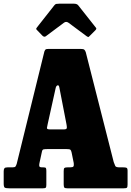

<svg xmlns="http://www.w3.org/2000/svg" viewBox="-20 -1020 711 1040"><path d="M0 -26.5V-92Q0 -103.5 4 -108.5Q8 -113.5 20.5 -113.5H48Q61 -113.5 64.2 -118.5Q67.5 -123.5 70.5 -132.5L220.5 -741.5Q224.5 -751.5 228.5 -753.2Q232.5 -755 246.5 -755H417Q431.5 -755 436.2 -751.2Q441 -747.5 444.5 -737.5L596 -142Q601 -128 604.5 -120.8Q608 -113.5 628 -113.5H647.5Q660 -113.5 665.5 -111Q671 -108.5 671 -95V-21Q671 -7 667.5 -3.5Q664 0 650 0H345Q331.5 0 328.2 -4.2Q325 -8.5 325 -22V-93.5Q325 -107 329 -110.2Q333 -113.5 345.5 -113.5H359Q374.5 -113.5 377.8 -118.5Q381 -123.5 379.5 -136.5L368 -193.5Q365.5 -205.5 361.2 -209Q357 -212.5 340 -212.5H238.5Q223.5 -212.5 216.2 -211Q209 -209.5 207 -198L193.5 -135.5Q191 -123.5 193.5 -118.5Q196 -113.5 206.5 -113.5H215Q226 -113.5 228.5 -109.8Q231 -106 231 -94.5V-18Q231 -5.5 227.2 -2.8Q223.5 0 212 0H31Q12 0 6 -3.5Q0 -7 0 -26.5ZM281.5 -543 238 -346.5Q235.5 -335.5 234.2 -327.2Q233 -319 251.5 -319H325Q341.5 -319 342 -327Q342.5 -335 340 -347.5L302 -543.5Q299.5 -560.5 291.8 -557.8Q284 -555 281.5 -543ZM210 -826.5 182 -855.5Q176 -861 176 -863.5Q176 -866 180.5 -872L274.5 -991.5Q279 -997.5 284.8 -998.8Q290.5 -1000 301 -1000H380.5Q396.5 -1000 403.5 -991.5L499.5 -870Q505 -864.5 496.5 -856L465 -824.5Q459.5 -819 457.5 -819.2Q455.5 -819.5 449 -824L351.5 -896.5Q338.5 -906 326.5 -897L228 -823.5Q219.5 -817.5 210 -826.5Z"/></svg>

Font: Besley* Condensed Heavy
Style: Regular
Weight: 800
Width: 3
Designer: Owen Earl
Foundry: indestructible type*
Version: Version 3.000; ttfautohint (v1.8.3)